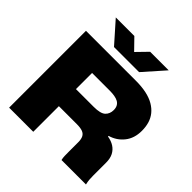

<svg xmlns="http://www.w3.org/2000/svg" viewBox="-240 -1111 1288 1288"><g transform="rotate(45 403.5 -467.0)"><path d="M47 0V-729H521Q577 -729 620.5 -719.5Q664 -710 695.5 -691.5Q727 -673 747.5 -647.5Q768 -622 777.5 -590Q787 -558 787 -520Q787 -449 749.5 -402Q712 -355 653 -338V-332Q689 -326 714.5 -309.5Q740 -293 754 -266Q768 -239 768 -199V-76Q768 -54 769.5 -37Q771 -20 776 0H544Q540 -16 539.5 -34.5Q539 -53 539 -73V-164Q539 -193 530 -210.5Q521 -228 501 -235.5Q481 -243 446 -243H260V-405H444Q509 -405 532 -427Q555 -449 555 -485Q555 -506 547 -520.5Q539 -535 524.5 -543Q510 -551 489.5 -554.5Q469 -558 444 -558H276V0ZM257 -785 125 -934H301L376 -857L451 -934H627L495 -785Z"/></g></svg>

Font: Mona Sans Expanded Black
Style: Regular
Weight: 900
Width: 7
Designer: Deni Anggara
Foundry: GitHub
Version: Version 2.000